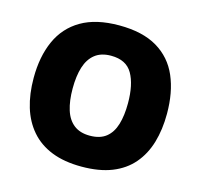

<svg xmlns="http://www.w3.org/2000/svg" viewBox="-106 -840 1009 965"><g transform="rotate(15 398.5 -357.5)"><path d="M745 -358Q745 -275 725 -207.5Q705 -140 663 -91Q621 -42 555.5 -16Q490 10 398 10Q308 10 242.5 -16Q177 -42 134.5 -91Q92 -140 71.5 -207.5Q51 -275 51 -359Q51 -470 88 -552.5Q125 -635 202 -680Q279 -725 399 -725Q521 -725 597.5 -679.5Q674 -634 709.5 -551.5Q745 -469 745 -358ZM254 -358Q254 -294 268.5 -247.5Q283 -201 315 -176Q347 -151 398 -151Q451 -151 482.5 -176Q514 -201 528 -247.5Q542 -294 542 -358Q542 -455 510 -511Q478 -567 399 -567Q347 -567 315 -541.5Q283 -516 268.5 -469.5Q254 -423 254 -358Z"/></g></svg>

Font: Noto Sans Hebrew Thin Black
Style: Regular
Weight: 900
Version: Version 3.001